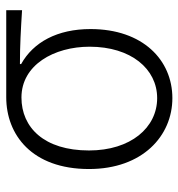

<svg xmlns="http://www.w3.org/2000/svg" viewBox="2 -576 586 631"><g transform="rotate(-90 295.5 -260.0)"><path d="M289 13C414 13 516 -84 516 -256C516 -365 473 -444 401 -484V-488C462 -488 514 -485 578 -481V-533H292C169 -533 56 -449 56 -261C56 -85 165 13 289 13ZM289 -37C192 -37 117 -124 117 -261C117 -409 193 -483 291 -483C398 -483 458 -376 458 -259C458 -123 385 -37 289 -37Z"/></g></svg>

Font: Spoqa Han Sans Neo Light
Style: Regular
Weight: 300
Designer: [Spoqa Han Sans Neo] Dong-huui Kim  Younghwa Kang  Yujin Lee  [Noto Sans] Ryoko NISHIZUKA  (kana & ideographs); Paul D. 
Foundry: Spoqa (http://www.spoqa-han-sans.com)
Version: Version 1.000